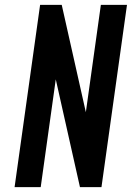

<svg xmlns="http://www.w3.org/2000/svg" viewBox="-20 -770 554 790"><path d="M40 0 145 -750H234L352.5 -222.5L321 -221L395 -750H502.5L397.5 0H309L190.5 -528L221.5 -529.5L147.5 0Z"/></svg>

Font: Mohave Light SemiBold
Style: Italic
Weight: 600
Italic angle: -8°
Version: Version 2.003